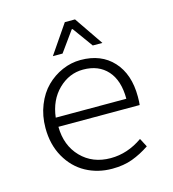

<svg xmlns="http://www.w3.org/2000/svg" viewBox="-108 -804 817 907"><g transform="rotate(-15 300.0 -350.5)"><path d="M195.8 -573.2 292 -713.9H341.8L438 -573.2H391.1L318.8 -672.9H314.9L243.2 -573.2ZM330.1 13.2Q259.3 13.2 201.7 -18.3Q144 -49.8 109.1 -111.3Q74.2 -172.9 74.2 -253.9Q74.2 -314 94.7 -365.2Q115.2 -416.5 149.2 -450.2Q183.1 -483.9 226.6 -502.9Q270 -522 316.9 -522Q417.5 -522 475.8 -458.3Q534.2 -394.5 534.2 -285.2Q534.2 -257.3 532.2 -244.1H134.8Q135.7 -152.3 191.7 -94.7Q247.6 -37.1 335.9 -37.1Q418.5 -37.1 492.2 -88.9L514.2 -46.9Q472.7 -19 429.4 -2.9Q386.2 13.2 330.1 13.2ZM133.8 -289.1H479Q479 -378.4 435.8 -426.8Q392.6 -475.1 316.9 -475.1Q248.5 -475.1 196 -424.1Q143.6 -373 133.8 -289.1Z"/></g></svg>

Font: Office Code Pro Light
Style: Regular
Weight: 300
Designer: Nathan Rutzky & Paul D. Hunt
Foundry: Adobe Systems Incorporated
Version: Version 1.004;PS 001.004;hotconv 1.0.70;makeotf.lib2.5.58329